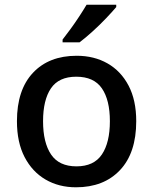

<svg xmlns="http://www.w3.org/2000/svg" viewBox="-20 -786 650 816"><path d="M559 -271Q559 -136 490 -63Q421 10 303 10Q230 10 173.5 -23Q117 -56 84.5 -118.5Q52 -181 52 -271Q52 -404 120 -476.5Q188 -549 306 -549Q380 -549 437 -516.5Q494 -484 526.5 -422Q559 -360 559 -271ZM163 -271Q163 -180 197 -129.5Q231 -79 305 -79Q379 -79 413 -129.5Q447 -180 447 -271Q447 -361 413 -410.5Q379 -460 304 -460Q230 -460 196.5 -410.5Q163 -361 163 -271ZM474 -756Q459 -738 431.5 -709Q404 -680 373 -652Q342 -624 318 -606H246V-618Q261 -637 280 -663Q299 -689 317 -716.5Q335 -744 348 -766H474Z"/></svg>

Font: Noto Kufi Arabic Medium
Style: Regular
Weight: 500
Designer: Monotype Design Team, David Williams, Khaled Hosny
Foundry: Google LLC
Version: Version 2.109; ttfautohint (v1.8.4.7-5d5b)